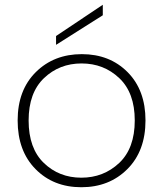

<svg xmlns="http://www.w3.org/2000/svg" viewBox="-20 -777 685 805"><path d="M590 -272Q590 -144 514 -68Q438 8 321 8Q204 8 129 -68Q54 -144 54 -272Q54 -399 130 -474.5Q206 -550 323 -550Q440 -550 515 -474.5Q590 -399 590 -272ZM100 -272Q100 -155 164 -93.5Q228 -32 321 -32Q414 -32 479.5 -93.5Q545 -155 545 -272Q545 -388 480 -449.5Q415 -511 322 -511Q229 -511 164.5 -449.5Q100 -388 100 -272ZM215 -626 411 -757V-713L215 -589Z"/></svg>

Font: Poppins ExtraLight
Style: Regular
Weight: 275
Designer: Ninad Kale (Devanagari), Jonny Pinhorn (Latin)
Foundry: Indian Type Foundry
Version: Version 3.200;PS 1.000;hotconv 16.6.54;makeotf.lib2.5.65590